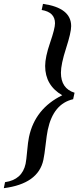

<svg xmlns="http://www.w3.org/2000/svg" viewBox="-54 -817 434 998"><path d="M-34.2 161.1 -27.8 129.9Q61.5 117.2 79.1 34.2Q83 15.1 87.2 -32.2Q91.3 -79.6 96.7 -105Q127.9 -252.4 269.5 -321.8Q180.7 -373.5 180.7 -474.1Q180.7 -520.5 206.3 -594.7Q231.9 -668.9 231.9 -695.8Q231.9 -753.9 162.6 -765.1L169.4 -796.9Q315.9 -776.4 315.9 -681.2Q315.9 -647.9 289.3 -565.7Q262.7 -483.4 262.7 -439Q262.7 -356.9 333.5 -335L326.2 -301.3Q223.1 -277.8 194.3 -142.1Q189 -116.7 183.1 -64.7Q177.2 -12.7 171.4 14.2Q145 138.2 -34.2 161.1Z"/></svg>

Font: Munson
Style: Italic
Weight: 400
Italic angle: -12°
Designer: Paul James MIller
Foundry: High-Logic / Made with FontCreator
Version: Version 2.10;May 5, 2019;FontCreator 11.5.0.2430 64-bit